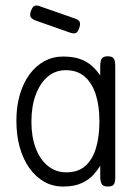

<svg xmlns="http://www.w3.org/2000/svg" viewBox="-20 -673 502 703"><path d="M375 10Q360 10 354 3Q348 -4 347 -22V-66Q338 -51 322.5 -33.5Q307 -16 280 -3Q253 10 211 10Q173 10 142 -7.5Q111 -25 88 -57Q65 -89 52.5 -133Q40 -177 40 -231Q40 -283 52.5 -326Q65 -369 88 -400.5Q111 -432 142.5 -449Q174 -466 211 -466Q248 -466 273 -457Q298 -448 315.5 -432.5Q333 -417 347 -397V-431Q347 -451 353 -459Q359 -467 375 -467Q385 -467 391 -463.5Q397 -460 399.5 -452.5Q402 -445 402 -431V-22Q402 -11 399.5 -3.5Q397 4 391 7Q385 10 375 10ZM223 -42Q266 -42 292.5 -65.5Q319 -89 331.5 -131Q344 -173 344 -229Q344 -286 330.5 -327.5Q317 -369 290 -392.5Q263 -416 221 -416Q183 -416 155 -392.5Q127 -369 111 -326.5Q95 -284 95 -227Q95 -172 111 -130Q127 -88 156 -65Q185 -42 223 -42ZM235 -554 110 -598Q97 -603 92.5 -610.5Q88 -618 93 -632Q98 -647 105.5 -651Q113 -655 126 -650L255 -605Q269 -600 272 -592Q275 -584 270 -570Q265 -555 257.5 -552Q250 -549 235 -554Z"/></svg>

Font: Fredoka SemiCondensed Light
Style: Regular
Weight: 300
Width: 4
Designer: Ben Nathan
Foundry: Milena B. Brandão, Ben Nathan
Version: Version 2.001